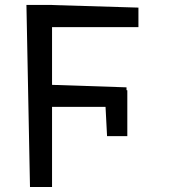

<svg xmlns="http://www.w3.org/2000/svg" viewBox="-20 -747 680 767"><path d="M85.6 -727.3 99.8 0H187.9V-320H401.6L407.7 -203.1H488.6V-386.4L485.4 -386.7V-398.1L187.9 -408V-638.5H533V-716.6L187.9 -726.9V-727.3Z"/></svg>

Font: Inter 465
Style: Regular
Weight: 400
Designer: Rasmus Andersson
Foundry: rsms
Version: Version 3.019;Glyphs 3.1.2 (3151)